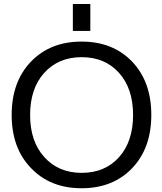

<svg xmlns="http://www.w3.org/2000/svg" viewBox="-20 -956 835 987"><path d="M208 -148.4Q280.3 -67.4 399.9 -67.4Q519.5 -67.4 591.8 -147.9Q664.1 -228.5 664.1 -364.7Q664.1 -501 591.8 -581.5Q519.5 -662.1 399.9 -662.1Q280.3 -662.1 207.5 -581.5Q134.8 -501 134.8 -364.7Q134.8 -228.5 208 -148.4ZM139.6 -91.8Q40 -194.3 40 -365.2Q40 -536.1 139.2 -639.2Q238.3 -742.2 399.4 -742.2Q560.5 -742.2 659.2 -639.2Q757.8 -536.1 757.8 -365.2Q757.8 -194.3 659.2 -91.3Q560.5 11.7 399.4 11.7Q238.3 11.7 139.6 -91.8ZM354.5 -796.9V-935.5H444.3V-796.9Z"/></svg>

Font: irohakakuC Regular
Style: Regular
Weight: 400
Designer: [Source Han Sans]
Ryoko NISHIZUKA Ë•øÂ°öÊ∂ºÂ≠ê (kana & ideographs); Paul D. Hunt (Latin, Greek & Cyrillic); Wenlong ZHAN
Version: Version 1.001.20160904